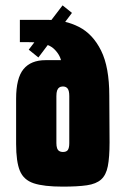

<svg xmlns="http://www.w3.org/2000/svg" viewBox="-20 -694 468 715"><path d="M214 1Q143 1 105.5 -11.5Q68 -24 54 -58Q40 -92 40 -158V-326Q40 -403 67.5 -436.5Q95 -470 150 -470Q176 -470 186.5 -470Q197 -470 218 -470L209 -458Q207 -487 181 -512Q155 -537 87 -537H54V-620H159Q223 -620 274.5 -593.5Q326 -567 356.5 -505.5Q387 -444 387 -338L388 -164Q388 -108 381.5 -75Q375 -42 356.5 -25.5Q338 -9 303.5 -4Q269 1 214 1ZM214 -128Q228 -128 233 -136Q238 -144 238 -161V-336Q238 -356 232 -364Q226 -372 214 -372Q206 -372 200.5 -368Q195 -364 192.5 -356.5Q190 -349 190 -336V-161Q190 -150 192.5 -142.5Q195 -135 200.5 -131.5Q206 -128 214 -128ZM123 -480 87 -509 213 -674 248 -646Z"/></svg>

Font: Smooch Sans Thin Black
Style: Regular
Weight: 900
Version: Version 1.010